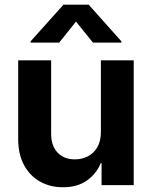

<svg xmlns="http://www.w3.org/2000/svg" viewBox="-20 -785 644 814"><path d="M407.7 -226.1V-529.3H546.9V0H410.6V-93.8H407.2Q389.2 -48.3 348.1 -19.5Q307.1 9.3 246.1 8.8Q191.9 8.8 149.2 -15.4Q106.4 -39.6 81.8 -85.4Q57.1 -131.3 57.1 -195.3V-529.3H196.8V-218.3Q196.8 -166.5 224.4 -137.7Q252 -108.9 298.3 -109.4Q327.6 -109.4 352.5 -122.1Q377.4 -134.8 392.6 -160.9Q407.7 -187 407.7 -226.1ZM374 -604.5 302.2 -693.4 231 -604.5H109.9V-609.9L249 -765.1H356L494.6 -609.9V-604.5Z"/></svg>

Font: Inter Cardless Tabular Bold
Style: Bold
Weight: 700
Designer: Rasmus Andersson
Foundry: rsms
Version: Version 4.000;git-4fc901f